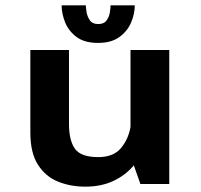

<svg xmlns="http://www.w3.org/2000/svg" viewBox="-20 -688 750 718"><path d="M299.5 10Q243 10 196.5 -9Q150 -28 121.8 -72.2Q93.5 -116.5 93.5 -192V-501H238V-224.5Q238 -163.5 260 -132Q282 -100.5 347.5 -100.5Q404 -100.5 432 -133.8Q460 -167 468 -213V-501H613V0H505L480.5 -69.5Q448.5 -32 403.2 -11Q358 10 299.5 10ZM484 -668Q484 -637 470.5 -604.5Q457 -572 426.8 -549.8Q396.5 -527.5 346.5 -527.5Q296 -527.5 266.2 -549.8Q236.5 -572 223.5 -604.5Q210.5 -637 210.5 -668H301Q301 -661 303.5 -644Q306 -627 315.8 -612.5Q325.5 -598 347.5 -598Q369.5 -598 379.2 -612.5Q389 -627 391.2 -643.8Q393.5 -660.5 393.5 -668Z"/></svg>

Font: League Mono SemiBold
Style: Regular
Weight: 600
Width: 6
Designer: Tyler Finck
Foundry: The League of Moveable Type / Tyler Finck
Version: Version 2.300;RELEASE